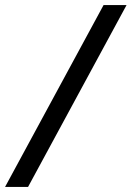

<svg xmlns="http://www.w3.org/2000/svg" viewBox="-69 -737 521 760"><path d="M-49 3 341 -717H432L42 3Z"/></svg>

Font: Noto Sans Condensed Medium
Style: Italic
Weight: 500
Width: 3
Italic angle: -12°
Designer: Monotype Design Team
Foundry: Monotype Imaging Inc.
Version: Version 2.013; ttfautohint (v1.8.4.7-5d5b)